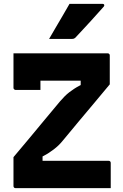

<svg xmlns="http://www.w3.org/2000/svg" viewBox="-20 -977 640 997"><path d="M555 0H61Q56 0 53 -3Q50 -6 50 -11V-161Q91 -209 131 -257.5Q171 -306 211.5 -354.5Q252 -403 292 -451Q304 -465 316 -477Q328 -489 340.5 -498.5Q353 -508 366 -516.5Q379 -525 393.5 -532.5Q408 -540 424 -548L399 -512V-584L414 -558Q361 -558 326 -558Q291 -558 266 -558Q241 -558 217 -558H181Q148 -558 123.5 -567.5Q99 -577 82.5 -595.5Q66 -614 58 -640Q50 -666 50 -700H539Q543 -700 545 -698.5Q547 -697 548.5 -695Q550 -693 550 -689V-539Q510 -491 469.5 -442.5Q429 -394 388.5 -346Q348 -298 308 -249Q296 -234 284 -222.5Q272 -211 259.5 -201.5Q247 -192 234 -183.5Q221 -175 206.5 -167.5Q192 -160 176 -152L201 -188V-116L185 -142Q238 -142 286 -142Q334 -142 375.5 -142Q417 -142 450 -142H544Q549 -142 552 -139Q555 -136 555 -131Q555 -98 555 -65.5Q555 -33 555 0ZM190 -510Q156 -510 126 -510Q96 -510 61 -510Q58 -510 55.5 -511.5Q53 -513 51.5 -515.5Q50 -518 50 -521Q50 -538 50 -561Q50 -584 50 -610Q50 -636 50 -659.5Q50 -683 50 -700Q106 -700 136.5 -688Q167 -676 178.5 -649.5Q190 -623 190 -579Q190 -570 190 -557Q190 -544 190 -531.5Q190 -519 190 -510ZM341 -957Q383 -957 407.5 -957Q432 -957 455 -957Q478 -957 513 -957Q519 -957 521 -952.5Q523 -948 519 -943Q500 -922 484.5 -904.5Q469 -887 453 -869.5Q437 -852 417.5 -831Q398 -810 371 -781Q369 -779 365 -777Q361 -775 355 -775Q324 -775 304.5 -775Q285 -775 269.5 -775Q254 -775 235 -775Q253 -806 270.5 -836Q288 -866 306 -896.5Q324 -927 341 -957Z"/></svg>

Font: Recursive Monospace ExtraBold
Style: Regular
Weight: 800
Version: Version 1.047